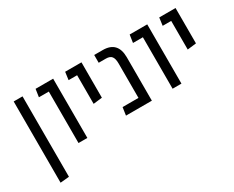

<svg xmlns="http://www.w3.org/2000/svg" viewBox="-106 -967 1924 1580"><g transform="rotate(-30 856.5 -177.0)"><path d="M98 209V-563H182V201Z M389 0V-489H295L306 -563H473V0Z M658 -217V-489H577L587 -563H742V-227Z M944 -563Q1086 -563 1086 -412V0H840L851 -75H1002V-403Q1002 -448 986 -468.5Q970 -489 932 -489H863V-563Z M1283 0V-489H1189L1200 -563H1367V0Z M1552 -217V-489H1471L1481 -563H1636V-227Z"/></g></svg>

Font: FiraGO Book
Style: Regular
Weight: 350
Designer: bBox Type
Foundry: bBox Type GmbH
Version: Version 1.001;PS 001.001;hotconv 1.0.88;makeotf.lib2.5.64775